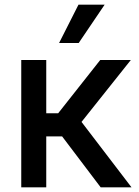

<svg xmlns="http://www.w3.org/2000/svg" viewBox="-20 -802 593 822"><path d="M178 -545V-317H229L409 -545H540L329 -280L543 0H411L246 -218H178V0H71V-545ZM428 -782 317 -618H233L316 -782Z"/></svg>

Font: Sinter Medium
Style: Regular
Weight: 500
Foundry: Adobe & rsms
Version: Version 1.000